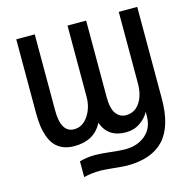

<svg xmlns="http://www.w3.org/2000/svg" viewBox="-138 -910 1284 1283"><g transform="rotate(-15 504.5 -268.5)"><path d="M86.9 -261.7V-772.5H214.8V-247.1Q214.8 -91.8 306.6 -91.8Q364.3 -91.8 402.8 -147.9Q441.4 -204.1 441.4 -281.2V-772.5H570.3V-243.2Q570.3 -162.1 597.2 -127.4Q624 -92.8 664.1 -92.8Q725.6 -92.8 760.7 -144.5Q795.9 -196.3 795.9 -279.3V-772.5H923.8V-138.7Q923.8 53.7 839.8 144Q755.9 234.4 585 234.4Q563.5 234.4 495.6 227.5Q427.7 220.7 404.3 220.7Q338.9 220.7 287.1 234.4V125Q339.8 110.4 395.5 110.4Q433.6 110.4 499.5 118.2Q565.4 126 601.6 126Q686.5 126 741.7 78.6Q796.9 31.2 796.9 -51.8V-79.1H795.9Q776.4 -41 733.9 -11.7Q691.4 17.6 634.8 17.6Q510.7 17.6 472.7 -91.8Q417 17.6 278.3 17.6Q233.4 17.6 199.7 2.9Q166 -11.7 145 -36.1Q124 -60.5 110.8 -96.7Q97.7 -132.8 92.3 -172.9Q86.9 -212.9 86.9 -261.7Z"/></g></svg>

Font: Gothic A1
Style: Bold
Weight: 700
Version: Version 2.50